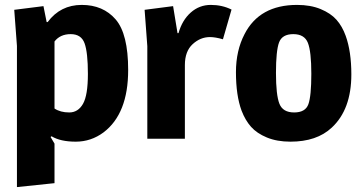

<svg xmlns="http://www.w3.org/2000/svg" viewBox="-20 -565 1480 782"><path d="M174 -475Q226 -545 313 -545Q400 -545 451 -486Q502 -427 502 -280Q502 -102 402 -26Q351 12 288.5 12Q226 12 190 -10L186 -7L202 20V181L49 197V-378L38 -525L157 -540L170 -475ZM202 -123Q226 -107 262 -107Q298 -107 318 -142Q338 -177 338 -264Q338 -351 324.5 -388.5Q311 -426 268 -426Q225 -426 202 -396Z M923 -526 888 -405Q857 -414 835 -414Q796 -414 764.5 -385Q733 -356 733 -300V0H580V-377L569 -525L685 -540L703 -430H707Q722 -483 757 -514Q792 -545 838.5 -545Q885 -545 923 -526Z M1190 -545Q1245 -545 1286 -528Q1327 -511 1350.5 -484.5Q1374 -458 1388 -419Q1411 -355 1411 -262Q1411 -119 1331 -45Q1270 12 1163 12Q1108 12 1067 -5Q1026 -22 1002.5 -48.5Q979 -75 964 -114Q941 -176 941 -271Q941 -359 976 -426Q1037 -545 1190 -545ZM1248 -264.5Q1248 -355 1234 -390.5Q1220 -426 1174.5 -426Q1129 -426 1116.5 -392Q1104 -358 1104 -268Q1104 -178 1118 -142.5Q1132 -107 1178 -107Q1224 -107 1236 -140.5Q1248 -174 1248 -264.5Z"/></svg>

Font: Magra
Style: Bold
Weight: 600
Designer: Viviana Monsalve
Foundry: Viviana Monsalve
Version: Version 1.001